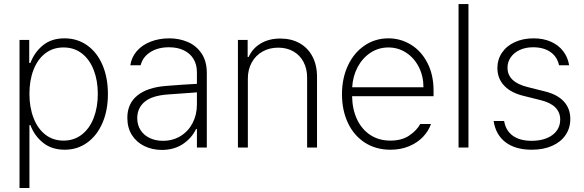

<svg xmlns="http://www.w3.org/2000/svg" viewBox="-20 -727 2878 946"><path d="M76.2 -530.3H124V-417H129.9Q149.9 -469.7 191.7 -503.9Q233.4 -538.1 297.9 -538.1Q361.3 -538.1 409.9 -503.4Q458.5 -468.8 485.1 -406.5Q511.7 -344.2 511.7 -263.7Q511.7 -183.6 484.9 -121.3Q458 -59.1 409.7 -24.2Q361.3 10.7 298.8 10.7Q234.9 10.7 192.1 -23.7Q149.4 -58.1 129.9 -110.4H125V199.2H76.2ZM293 -34.2Q345.2 -34.2 383.5 -64.2Q421.9 -94.2 441.9 -146.7Q461.9 -199.2 461.9 -264.6Q461.9 -329.6 441.9 -381.6Q421.9 -433.6 383.8 -463.4Q345.7 -493.2 293 -493.2Q240.7 -493.2 202.9 -463.9Q165 -434.6 145 -382.8Q125 -331.1 125 -264.6Q125 -198.2 145.3 -145.8Q165.5 -93.3 203.4 -63.7Q241.2 -34.2 293 -34.2Z M798.8 -303.7Q835 -306.6 877.9 -309.6Q920.9 -312.5 950.2 -314V-371.1Q950.2 -408.7 933.6 -436.3Q917 -463.9 886 -479Q855 -494.1 812.5 -494.1Q758.3 -494.1 720.7 -470.2Q683.1 -446.3 672.9 -405.3H622.1Q627.9 -445.3 654.1 -475.3Q680.2 -505.4 721.9 -521.7Q763.7 -538.1 814.5 -538.1Q862.3 -538.1 904.3 -520.5Q946.3 -502.9 972.7 -464.4Q999 -425.8 999 -367.2V0H950.2V-91.8H946.3Q924.8 -46.4 881.1 -17.3Q837.4 11.7 777.3 11.7Q730.5 11.7 691.7 -7.1Q652.8 -25.9 630.1 -61.5Q607.4 -97.2 607.4 -146.5Q607.4 -216.3 656.5 -256.3Q705.6 -296.4 798.8 -303.7ZM783.2 -33.2Q831.5 -33.2 869.6 -56.6Q907.7 -80.1 929 -120.8Q950.2 -161.6 950.2 -211.9V-272L918 -269.5Q838.4 -263.2 808.6 -261.7Q729.5 -256.3 692.9 -225.6Q656.2 -194.8 656.2 -144.5Q656.2 -110.8 672.9 -85.4Q689.5 -60.1 718.3 -46.6Q747.1 -33.2 783.2 -33.2Z M1201.2 0H1152.3V-530.3H1200.2V-446.3H1205.1Q1223.6 -488.3 1264.4 -512.7Q1305.2 -537.1 1361.3 -537.1Q1415 -537.1 1455.8 -514.4Q1496.6 -491.7 1519.3 -449Q1542 -406.2 1542 -347.7V0H1493.2V-344.7Q1493.2 -388.7 1475.3 -422.1Q1457.5 -455.6 1425.3 -473.9Q1393.1 -492.2 1350.6 -492.2Q1307.6 -492.2 1273.7 -473.1Q1239.7 -454.1 1220.5 -419.4Q1201.2 -384.8 1201.2 -339.8Z M1665 -262.7Q1665 -341.3 1694.3 -404.1Q1723.6 -466.8 1775.9 -502.4Q1828.1 -538.1 1893.6 -538.1Q1953.6 -538.1 2004.4 -507.1Q2055.2 -476.1 2085.7 -417.5Q2116.2 -358.9 2116.2 -280.3V-252.9H1714.8Q1715.8 -189 1739 -139.4Q1762.2 -89.8 1804.4 -62Q1846.7 -34.2 1903.3 -34.2Q1959.5 -34.2 1996.3 -59.1Q2033.2 -84 2050.8 -116.2H2103.5Q2091.8 -82 2064.5 -53Q2037.1 -23.9 1995.8 -6.6Q1954.6 10.7 1903.3 10.7Q1832 10.7 1777.8 -24.2Q1723.6 -59.1 1694.3 -121.3Q1665 -183.6 1665 -262.7ZM2066.4 -296.9Q2066.4 -351.6 2043.7 -396.5Q2021 -441.4 1981.4 -467.3Q1941.9 -493.2 1893.6 -493.2Q1845.2 -493.2 1805.7 -467.3Q1766.1 -441.4 1742.2 -396.5Q1718.3 -351.6 1715.3 -296.9Z M2288.1 0H2239.3V-707H2288.1Z M2606.4 -494.1Q2569.8 -494.1 2541.3 -481Q2512.7 -467.8 2496.6 -444.8Q2480.5 -421.9 2480.5 -393.6Q2480.5 -322.3 2580.1 -297.9L2662.1 -277.3Q2725.6 -262.2 2757.8 -227.3Q2790 -192.4 2790 -140.6Q2790 -96.2 2766.8 -62Q2743.7 -27.8 2700.7 -8.5Q2657.7 10.7 2599.6 10.7Q2519.5 10.7 2470.9 -26.1Q2422.4 -63 2412.1 -130.9H2463.9Q2471.7 -83.5 2506.6 -58.3Q2541.5 -33.2 2599.6 -33.2Q2641.6 -33.2 2673.6 -46.1Q2705.6 -59.1 2722.9 -82.8Q2740.2 -106.4 2740.2 -137.7Q2740.2 -173.3 2716.3 -197.5Q2692.4 -221.7 2644.5 -233.4L2562.5 -253.9Q2498 -269 2464.4 -304.7Q2430.7 -340.3 2430.7 -391.6Q2430.7 -434.1 2453.4 -467.5Q2476.1 -501 2516.6 -519.5Q2557.1 -538.1 2609.4 -538.1Q2657.7 -538.1 2695.1 -521.2Q2732.4 -504.4 2755.1 -474.6Q2777.8 -444.8 2784.2 -405.3H2734.4Q2725.6 -447.3 2692.1 -470.7Q2658.7 -494.1 2606.4 -494.1Z"/></svg>

Font: Pretendard Std ExtraLight
Style: Regular
Weight: 200
Designer: Base glyphs from Inter by Rasmus Andersson; Hangeul glyphs from Noto Sans CJK(Source Han Sans) by Jang Soo-young and Kan
Foundry: Kil Hyung-jin
Version: Version 1.309